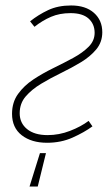

<svg xmlns="http://www.w3.org/2000/svg" viewBox="-20 -510 406 702"><path d="M88 172 126 50H148L118 172ZM152 12Q95 12 59.5 -15.5Q24 -43 24 -94Q24 -136 46 -166.5Q68 -197 102 -219.5Q136 -242 175 -261Q214 -280 248 -298.5Q282 -317 304 -339Q326 -361 326 -390Q326 -422 304 -442Q282 -462 238 -462Q198 -462 166.5 -448.5Q135 -435 106 -412L90 -432Q120 -456 156 -473Q192 -490 240 -490Q293 -490 323.5 -463Q354 -436 354 -392Q354 -356 332 -329.5Q310 -303 276 -282.5Q242 -262 203 -243Q164 -224 130 -203.5Q96 -183 74 -157.5Q52 -132 52 -96Q52 -60 79 -38Q106 -16 154 -16Q196 -16 236 -31.5Q276 -47 304 -68L318 -48Q288 -26 245.5 -7Q203 12 152 12Z"/></svg>

Font: Source Sans 3
Style: Italic
Weight: 200
Italic angle: -11°
Designer: Paul D. Hunt
Foundry: Adobe
Version: Version 3.046;hotconv 1.0.118;makeotfexe 2.5.65603